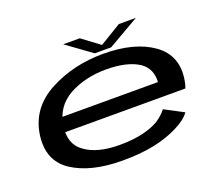

<svg xmlns="http://www.w3.org/2000/svg" viewBox="-119 -892 1235 1072"><g transform="rotate(-20 498.0 -356.0)"><path d="M439 6 454.5 -81.5Q321.5 -81.5 250 -134Q177 -184.5 194.5 -292Q210.5 -399.5 305.5 -452.5Q401 -504 524.5 -504Q651 -504 721.5 -457Q778.5 -415.5 773.5 -338.5H187L172 -252.5H905Q913 -271.5 916.5 -295Q941.5 -437 833.5 -514.5Q725.5 -591.5 539.5 -591.5Q362.5 -591.5 220 -516Q78.5 -441 54 -293Q30 -141 140.5 -67Q251.5 6 439 6ZM454.5 -81.5 439 6Q548 6 628.5 -11Q708 -27.5 772 -60Q835 -91.5 859.5 -127.5L747.5 -186.5Q724 -156.5 688 -132.5Q650 -109.5 591.5 -95.5Q531.5 -81.5 454.5 -81.5ZM497 -610H594L780.5 -717.5H679L551 -640L447 -717.5H348.5Z"/></g></svg>

Font: Anybody ExtraExpanded Medium
Style: Italic
Weight: 500
Width: 8
Italic angle: -10°
Version: Version 1.113;gftools[0.9.25]